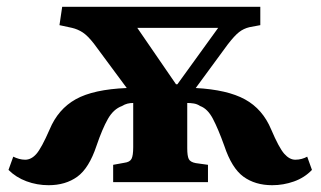

<svg xmlns="http://www.w3.org/2000/svg" viewBox="-20 -536 944 565"><path d="M123 9Q89 9 58 -2.5Q27 -14 5 -36L19 -75Q27 -71 36 -68.5Q45 -66 54 -66Q72 -66 87 -83Q102 -100 126 -155Q151 -215 203 -244Q255 -273 353 -277L256 -408Q238 -431 223.5 -440.5Q209 -450 192 -454L155 -462L163 -516H746V-462L714 -456Q697 -452 683.5 -441.5Q670 -431 650 -405L556 -277Q649 -272 701 -243.5Q753 -215 778 -155Q801 -101 816.5 -83.5Q832 -66 849 -66Q859 -66 868 -68.5Q877 -71 884 -75L898 -36Q876 -13 845 -2Q814 9 781 9Q731 9 696.5 -16Q662 -41 640 -107Q622 -157 606.5 -186.5Q591 -216 569 -224Q560 -230 550 -231.5Q540 -233 531 -233V-100Q531 -77 535.5 -68Q540 -59 556 -56L592 -51V0H313V-51L346 -57Q362 -59 367 -68.5Q372 -78 372 -103V-233Q363 -233 355 -231Q347 -229 339 -224Q314 -215 297.5 -186Q281 -157 264 -107Q242 -41 207.5 -16Q173 9 123 9ZM498 -288H502L622 -454H384Z"/></svg>

Font: Literata 36pt
Style: Bold
Weight: 700
Designer: Latin by Veronika Burian and Jose Scaglione. Greek by Irene Vlachou. Cyrillic by Vera Evstafieva.
Foundry: TypeTogether
Version: Version 3.002